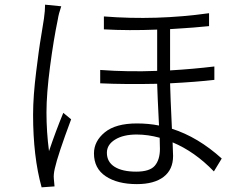

<svg xmlns="http://www.w3.org/2000/svg" viewBox="-20 -762 1017 813"><path d="M404.3 -465.8Q522.5 -457 645.5 -461.9V-636.7Q524.4 -631.8 419.9 -637.7V-692.4Q641.6 -674.8 865.2 -706.1V-651.4Q813.5 -645.5 700.2 -638.7V-463.9Q797.9 -469.7 887.7 -480.5V-423.8Q811.5 -415 700.2 -409.2Q701.2 -360.4 708 -216.8Q818.4 -181.6 918.9 -90.8L885.7 -36.1Q804.7 -120.1 710.9 -159.2Q712.9 -116.2 712.9 -101.6Q712.9 -43.9 672.9 -13.2Q632.8 17.6 559.6 17.6Q477.5 17.6 427.7 -15.6Q377.9 -48.8 377.9 -112.3Q377.9 -164.1 423.8 -201.7Q469.7 -239.3 559.6 -239.3Q609.4 -239.3 653.3 -230.5Q646.5 -365.2 645.5 -407.2Q511.7 -404.3 404.3 -409.2ZM120.1 -276.4Q120.1 -316.4 123.5 -362.8Q127 -409.2 133.3 -459.5Q139.6 -509.8 144 -542.5Q148.4 -575.2 156.7 -624.5Q165 -673.8 166 -682.6Q170.9 -716.8 170.9 -742.2L239.3 -735.4Q228.5 -704.1 224.6 -678.7Q207 -594.7 191.9 -480Q176.8 -365.2 176.8 -286.1Q176.8 -203.1 187.5 -122.1Q215.8 -206.1 248 -284.2L281.2 -256.8Q224.6 -105.5 211.9 -47.9Q206.1 -22.5 208 -4.9Q208 -2 210.9 27.3L156.2 31.2Q120.1 -98.6 120.1 -276.4ZM432.6 -115.2Q432.6 -76.2 465.3 -55.7Q498 -35.2 556.6 -35.2Q614.3 -35.2 635.7 -60.5Q657.2 -85.9 657.2 -131.8Q657.2 -136.7 656.7 -152.8Q656.2 -168.9 656.2 -178.7Q606.4 -192.4 558.6 -192.4Q502 -192.4 467.3 -170.9Q432.6 -149.4 432.6 -115.2Z"/></svg>

Font: Min Sans Light
Style: Regular
Weight: 300
Designer: Jinseong-Kim, NotoSansCJK, Nunito
Foundry: Jinseong-Kim
Version: Version 1.400;Glyphs 3.1.2 (3151)